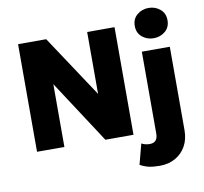

<svg xmlns="http://www.w3.org/2000/svg" viewBox="-102 -895 1304 1230"><g transform="rotate(-10 549.5 -280.0)"><path d="M79.5 0V-700H262.5L529 -297.5V-700H707V0H524L257.5 -408.5V0ZM839.5 225Q797.5 225 769.2 218.8Q741 212.5 711.5 196.5L746.5 63.5Q759 70 771.5 73.2Q784 76.5 799 76.5Q826 76.5 839 61.8Q852 47 852 17V-515H1034V28Q1034 86.5 1009.5 130.8Q985 175 941 200Q897 225 839.5 225ZM942.5 -586.5Q899.5 -586.5 867.8 -612.8Q836 -639 836 -685Q836 -730.5 867.8 -757Q899.5 -783.5 942.5 -783.5Q985.5 -783.5 1017.2 -757Q1049 -730.5 1049 -685Q1049 -639 1017.2 -612.8Q985.5 -586.5 942.5 -586.5Z"/></g></svg>

Font: Geologica ExtraBold
Style: Regular
Weight: 800
Designer: Sindre Bremnes, Frode Helland
Foundry: Monokrom Skriftforlag AS
Version: Version 1.010;gftools[0.9.28]